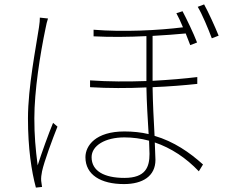

<svg xmlns="http://www.w3.org/2000/svg" viewBox="-20 -813 1040 872"><path d="M198 -729 161 -733C161 -722 160 -708 157 -689C144 -601 107 -418 107 -275C107 -140 123 -35 143 39L171 36C170 29 168 17 167 8C166 -5 168 -21 171 -35C180 -78 219 -183 241 -238L221 -255C201 -207 169 -118 151 -62C141 -140 136 -198 136 -276C136 -400 162 -566 187 -685C190 -703 194 -716 198 -729ZM907 -793 878 -782C899 -747 925 -684 942 -639L973 -651C956 -693 926 -759 907 -793ZM657 -174 659 -114C659 -55 642 -5 545 -5C454 -5 396 -36 396 -99C396 -152 458 -189 545 -189C583 -189 620 -184 657 -174ZM809 -762 781 -753C790 -736 801 -714 811 -689C700 -675 539 -667 405 -678V-648C481 -644 566 -645 645 -649V-445C562 -442 473 -442 389 -448V-417C472 -412 561 -412 645 -416C646 -351 651 -268 655 -204C621 -212 584 -216 545 -216C415 -216 368 -152 368 -99C368 -19 438 23 543 23C628 23 686 -13 686 -87L683 -166C757 -141 825 -96 883 -35L902 -66C841 -121 770 -170 682 -196C678 -266 674 -349 673 -417C749 -420 820 -426 876 -432V-463C818 -456 748 -450 673 -446V-650C729 -653 781 -657 823 -661V-662L844 -608L875 -620C859 -662 827 -728 809 -762Z"/></svg>

Font: Harano Aji Gothic KR ExtraLight
Style: Regular
Weight: 250
Foundry: Masamichi Hosoda
Version: HaranoAjiGothicKR-ExtraLight version 20220220;ttx 4.29.1